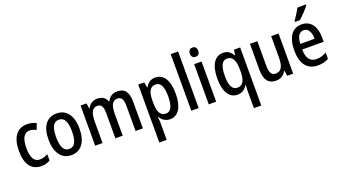

<svg xmlns="http://www.w3.org/2000/svg" viewBox="-72 -1475 4319 2425"><g transform="rotate(-20 2087.5 -263.0)"><path d="M250 10C293 10 336 -1 368 -22V-106C333 -87 297 -75 258 -75C184 -75 146 -140 146 -267C146 -397 184 -464 258 -464C287 -464 318 -455 347 -440L377 -521C344 -539 302 -550 254 -550C119 -550 45 -447 45 -267C45 -80 119 10 250 10Z M861 -271C861 -452 780 -550 654 -550C515 -550 445 -446 445 -271C445 -102 520 10 651 10C791 10 861 -103 861 -271ZM546 -270C546 -399 578 -466 653 -466C727 -466 760 -399 760 -271C760 -142 727 -73 653 -73C579 -73 546 -143 546 -270Z M1468 -550C1406 -550 1361 -522 1333 -465H1327C1310 -516 1268 -550 1200 -550C1141 -550 1094 -522 1069 -468H1064L1052 -540H973V0H1072V-274C1072 -391 1092 -464 1170 -464C1221 -464 1245 -427 1245 -340V0H1343V-290C1343 -404 1369 -464 1441 -464C1491 -464 1516 -426 1516 -338V0H1614V-357C1614 -488 1567 -550 1468 -550Z M1978 -550C1918 -550 1878 -523 1847 -467H1842L1828 -540H1748V240H1847V11C1847 -11 1844 -41 1842 -70H1847C1874 -21 1920 10 1981 10C2088 10 2154 -91 2154 -270C2154 -454 2089 -550 1978 -550ZM1953 -466C2023 -466 2053 -398 2053 -270C2053 -142 2020 -75 1954 -75C1877 -75 1847 -136 1847 -266V-286C1848 -409 1879 -466 1953 -466Z M2364 0V-760H2265V0Z M2551 -745C2515 -745 2494 -725 2494 -683C2494 -642 2516 -621 2551 -621C2585 -621 2606 -642 2606 -683C2606 -724 2586 -745 2551 -745ZM2599 -540H2500V0H2599Z M3019 18V240H3118V-540H3035L3024 -469H3019C2989 -523 2949 -550 2888 -550C2780 -550 2712 -452 2712 -268C2712 -86 2778 10 2885 10C2946 10 2989 -20 3019 -73H3023C3020 -37 3019 -5 3019 18ZM2914 -74C2845 -74 2813 -136 2813 -266C2813 -394 2844 -465 2911 -465C2989 -465 3020 -403 3020 -271V-248C3019 -132 2986 -74 2914 -74Z M3634 -540H3535V-259C3535 -138 3508 -76 3426 -76C3373 -76 3349 -119 3349 -207V-540H3250V-188C3250 -61 3298 10 3404 10C3461 10 3510 -17 3537 -71H3543L3555 0H3634Z M4086 -757V-766H3970C3947 -721 3913 -667 3878 -618V-606H3944C3989 -643 4059 -717 4086 -757ZM3945 -549C3819 -549 3747 -448 3747 -266C3747 -99 3818 10 3964 10C4021 10 4066 -1 4111 -25V-110C4064 -83 4023 -72 3974 -72C3890 -72 3847 -131 3845 -247H4134V-308C4134 -450 4067 -549 3945 -549ZM3946 -471C4009 -471 4039 -407 4039 -322H3847C3852 -422 3887 -471 3946 -471Z"/></g></svg>

Font: Noto Sans Khmer UI Condensed Medium
Style: Regular
Weight: 500
Width: 3
Designer: Danh Hong and the Monotype Design Team
Foundry: Monotype Imaging Inc.
Version: Version 2.002